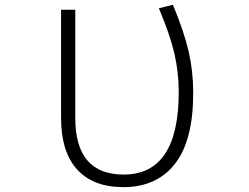

<svg xmlns="http://www.w3.org/2000/svg" viewBox="-20 -772 1040 803"><path d="M496.1 10.7Q370.1 10.7 302.7 -63Q235.4 -136.7 235.4 -279.3V-731.4H294.9V-278.3Q294.9 -42 497.1 -42Q727.5 -42 727.5 -386.7Q727.5 -468.8 709.5 -547.4Q691.4 -626 644.5 -737.3L703.1 -752Q750 -639.6 769 -556.6Q788.1 -473.6 788.1 -383.8Q788.1 -183.6 711.4 -86.4Q634.8 10.7 496.1 10.7Z"/></svg>

Font: GenEi Gothic M Light
Style: Regular
Weight: 300
Designer: o_tamon (Modified); [Source Han Sans]
Ryoko NISHIZUKA  (kana & ideographs); Paul D. Hunt (Latin, Greek & Cyrillic); Wenl
Version: Version 1.1a;Original Version 1.004